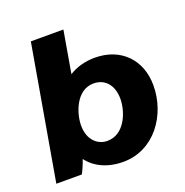

<svg xmlns="http://www.w3.org/2000/svg" viewBox="-130 -839 936 970"><g transform="rotate(-20 337.5 -354.0)"><path d="M14 0H151C159 -14 173 -45 182 -72C221 -20 286 12 371 12C537 12 645 -140 645 -300C645 -438 553 -532 414 -532C360 -532 313 -518 275 -494L314 -720H139ZM331 -115C281 -115 232 -154 232 -233C232 -298 270 -412 363 -412C426 -412 465 -365 465 -293C465 -225 425 -115 331 -115Z"/></g></svg>

Font: Fixel Display ExtraBold
Style: Italic
Weight: 800
Italic angle: -10°
Designer: AlfaBravo + MacPaw
Foundry: Kyrylo Tkachov, Marchela Mozhyna, Serhii Makarenko, Maria Weinstein, Zakhar Kryvoshyya
Version: Version 1.210;Glyphs 3.2 (3217)